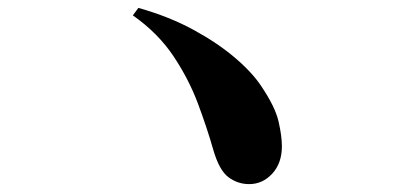

<svg xmlns="http://www.w3.org/2000/svg" viewBox="-20 -600 1040 487"><path d="M612 -133Q583 -133 559.5 -150.5Q536 -168 521 -220Q505 -276 482 -337.5Q459 -399 420 -457.5Q381 -516 317 -561L331 -580Q409 -558 470.5 -524.5Q532 -491 576 -453.5Q620 -416 643 -381Q678 -329 686.5 -292Q695 -255 695 -229Q695 -186 670.5 -159.5Q646 -133 612 -133Z"/></svg>

Font: Noto Serif JP Black
Style: Regular
Weight: 900
Designer: Ryoko NISHIZUKA 西塚涼子 (kana & ideographs); Frank Grießhammer (Latin, Greek & Cyrillic); Wenlong ZHANG 张文龙 (bopomofo); San
Foundry: Adobe
Version: Version 2.003-H1;hotconv 1.1.1;makeotfexe 2.6.0